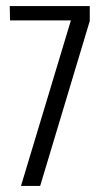

<svg xmlns="http://www.w3.org/2000/svg" viewBox="-20 -611 339 631"><path d="M49 0 213 -544H13L12 -591H275V-542L112 0Z"/></svg>

Font: Alumni Sans Thin
Style: Regular
Weight: 400
Version: Version 1.018